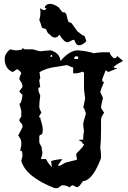

<svg xmlns="http://www.w3.org/2000/svg" viewBox="-20 -942 660 992"><path d="M233 -769 231 -767C227 -771 223 -779 218 -790L215 -793L202 -796L196 -801C190 -823 185 -836 183 -838C187 -852 189 -865 189 -876C189 -883 189 -889 187 -895L190 -899C196 -893 202 -890 207 -890C212 -890 216 -892 220 -897C222 -899 214 -899 211 -902C211 -909 220 -922 239 -922C250 -922 265 -917 283 -904L301 -881C305 -877 309 -877 311 -880C328 -864 319 -879 330 -839C336 -834 325 -832 344 -824C344 -826 344 -826 345 -826C348 -826 358 -811 380 -780L405 -761C406 -761 405 -760 406 -760C420 -760 420 -745 426 -730C422 -724 404 -708 389 -708C378 -708 370 -716 364 -736H361C349 -736 340 -724 328 -724C318 -724 305 -733 287 -763C280 -752 272 -748 264 -748C249 -748 237 -762 233 -769ZM414 -568V-489C414 -475 417 -456 420 -433L410 -385H412C416 -383 422 -361 424 -356L410 -306V-305C410 -291 411 -278 414 -265C411 -252 410 -239 410 -225V-221L386 -219L406 -207L404 -206C404 -204 405 -201 414 -197C412 -181 374 -151 374 -147C374 -131 378 -124 378 -120C378 -114 370 -116 324 -103C315 -103 294 -85 285 -85C283 -85 281 -86 280 -89L302 -120C295 -120 255 -116 244 -109L248 -79C248 -79 231 -93 218 -120H192C191 -127 199 -138 199 -152C199 -157 199 -162 196 -167C199 -185 183 -197 183 -209V-239C183 -245 204 -250 198 -252C200 -258 201 -264 201 -271C201 -298 187 -327 188 -333H186C185 -333 210 -324 183 -336C179 -338 187 -349 194 -361C186 -374 183 -384 183 -392C183 -403 184 -420 188 -448C183 -459 178 -473 178 -479C178 -486 180 -491 186 -491H188L183 -525C183 -528 184 -532 188 -539L184 -569C210 -585 242 -594 280 -598L326 -606L342 -599C344 -598 352 -594 358 -593V-563H366C380 -563 394 -566 406 -572C408 -569 410 -568 414 -568ZM372 -651H376C381 -651 384 -650 384 -644V-637H364V-644C364 -648 367 -650 372 -651ZM250 -651V-649H240V-651L244 -659C248 -659 250 -656 250 -651ZM58 -682 32 -687C16 -674 5 -659 4 -639C4 -598 24 -580 42 -571H48L68 -585C81 -578 88 -570 90 -563C84 -552 80 -542 80 -532V-531C87 -522 96 -511 96 -497V-492L80 -471C82 -467 88 -456 96 -454C95 -433 89 -407 82 -407H80L90 -369V-340L80 -324V-318L96 -297V-284L74 -242C81 -233 90 -221 90 -207V-191L84 -163H88C92 -163 96 -159 96 -141V-136L90 -110C107 -54 165 -8 262 30H278L300 15C316 15 326 18 342 27V23C342 21 347 18 356 15L376 25C387 25 397 12 408 -6C428 -7 463 -21 502 -125C502 -147 501 -164 498 -176C501 -208 502 -238 502 -267V-323C502 -337 511 -350 518 -359L502 -385C502 -395 507 -416 512 -436L498 -467C499 -473 506 -492 518 -519H514C510 -519 509 -522 508 -527V-532L526 -579L540 -570L576 -585H580C581 -585 583 -587 583 -588C583 -589 583 -590 582 -590L568 -592V-593C568 -600 582 -610 616 -627L584 -654V-649C584 -647 583 -645 572 -641H568C534 -670 560 -672 536 -672H510C498 -672 482 -670 464 -667C444 -674 417 -679 382 -682C366 -682 339 -676 302 -638L292 -626C291 -660 266 -675 242 -682C234 -682 216 -680 186 -677L150 -687H108L96 -694V-690C96 -687 89 -682 58 -682Z"/></svg>

Font: GNUTypewriter
Style: Standard
Weight: 400
Version: Version 001.000